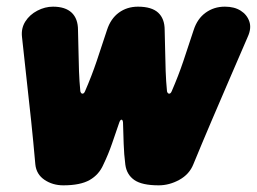

<svg xmlns="http://www.w3.org/2000/svg" viewBox="-20 -539 771 576"><path d="M170 17Q138 17 113.5 0.5Q89 -16 86 -46Q80 -114 73.5 -176Q67 -238 60 -299.5Q53 -361 46 -428Q43 -454 56 -474.5Q69 -495 92 -507Q115 -519 139 -519Q176 -519 195 -501Q214 -483 214 -449Q215 -416 215.5 -385.5Q216 -355 217 -325.5Q218 -296 221 -265Q223 -258 227.5 -258Q232 -258 235 -265Q255 -311 270 -355.5Q285 -400 301 -449Q312 -483 336.5 -501Q361 -519 394 -519Q435 -519 454.5 -501Q474 -483 474 -449Q475 -416 475.5 -385.5Q476 -355 477 -325.5Q478 -296 481 -265Q483 -258 487.5 -258Q492 -258 495 -265Q515 -311 530 -355.5Q545 -400 561 -449Q572 -483 597 -501Q622 -519 654 -519H655Q683 -519 702 -507Q721 -495 728 -474.5Q735 -454 723 -428Q694 -361 667.5 -299.5Q641 -238 614.5 -176Q588 -114 560 -46Q548 -16 518 0.5Q488 17 456 17Q406 17 383 1Q360 -15 356 -45Q352 -76 351 -108Q350 -140 349 -172Q348 -180 344.5 -180Q341 -180 338 -172Q327 -140 316 -108Q305 -76 290 -45Q277 -15 249 1Q221 17 170 17Z"/></svg>

Font: Winky Sans
Style: Bold Italic
Weight: 700
Italic angle: -8.97852°
Designer: Simon Atzbach
Foundry: typofactur
Version: Version 1.205